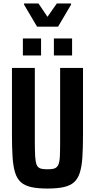

<svg xmlns="http://www.w3.org/2000/svg" viewBox="-20 -1080 548 1108"><path d="M254 8Q197 8 159.5 -0.5Q122 -9 100 -29Q78 -49 67 -84.5Q56 -120 52.5 -174Q49 -228 49 -304V-688H181V-263Q181 -209 183 -177Q185 -145 191.5 -129Q198 -113 213 -108Q228 -103 254 -103Q280 -103 294.5 -108Q309 -113 316.5 -129Q324 -145 325.5 -177Q327 -209 327 -263V-688H459V-304Q459 -228 455.5 -174Q452 -120 441 -84.5Q430 -49 408 -29Q386 -9 348.5 -0.5Q311 8 254 8ZM112 -760V-858H217V-760ZM291 -760V-858H396V-760ZM194 -926 119 -1053V-1060H202L254 -983L308 -1060H390V-1053L315 -926Z"/></svg>

Font: Saira Condensed
Style: Bold
Weight: 700
Width: 3
Designer: Hector Gatti with collaboration of the Omnibus-Type team
Foundry: Omnibus-Type
Version: Version 1.101